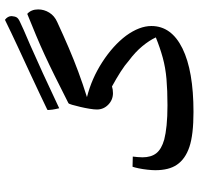

<svg xmlns="http://www.w3.org/2000/svg" viewBox="-33 -768 801 775"><g transform="rotate(-90 367.5 -380.5)"><path d="M303 0Q211 0 162 -16.5Q113 -33 90 -67Q68 -99 68 -154Q68 -167 70 -185.5Q72 -204 75.5 -221Q79 -238 82 -246L123 -245Q122 -235 121 -225.5Q120 -216 120 -206Q120 -171 136.5 -150Q153 -129 192 -118Q215 -112 249.5 -108.5Q284 -105 330 -105Q390 -105 436 -109Q482 -113 522 -124Q562 -135 604 -152Q592 -178 568.5 -206.5Q545 -235 510 -261Q492 -277 465.5 -294Q439 -311 406 -329Q394 -325 379 -325Q352 -325 332.5 -344Q313 -363 313 -390Q313 -401 316 -419.5Q319 -438 323.5 -457Q328 -476 332 -490Q336 -504 339 -505Q402 -537 448.5 -560Q495 -583 534 -601Q573 -619 612.5 -635.5Q652 -652 699 -671Q708 -663 712.5 -652Q717 -641 717 -627Q717 -603 704 -582Q691 -561 666 -550Q612 -525 563 -504Q514 -483 465.5 -465Q417 -447 363 -430Q438 -411 504.5 -368Q571 -325 611 -272Q650 -218 650 -170Q650 -89 559.5 -44.5Q469 0 303 0ZM318 -542Q314 -559 312.5 -569.5Q311 -580 311 -585Q311 -589 312 -590Q342 -604 378 -621.5Q414 -639 458 -659Q512 -684 567 -709.5Q622 -735 675 -761Q690 -750 690 -734Q689 -721 685 -714Q681 -707 668 -701Q658 -696 634.5 -685.5Q611 -675 573 -659Q523 -637 458.5 -607.5Q394 -578 318 -542Z"/></g></svg>

Font: Noto Naskh Arabic SemiBold
Style: Regular
Weight: 600
Designer: Monotype Design Team, David Williams, Mohamad Dakak and Nizar Qandah
Foundry: Monotype Imaging Inc.
Version: Version 2.016